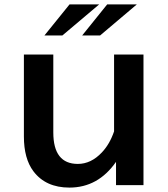

<svg xmlns="http://www.w3.org/2000/svg" viewBox="-20 -811 760 867"><path d="M293.9 -791H427.7L261.7 -650.9H180.7ZM463.9 -791H597.7L432.1 -650.9H351.1ZM87.9 -564.9H220.7V-212.9Q220.7 -70.8 331.5 -70.8Q391.1 -70.8 439.9 -122.6Q475.6 -160.2 495.1 -217.8V-564.9H627.9V24.9H503.9V-80.1Q422.9 36.1 293.5 36.1Q186.5 36.1 130.9 -37.6Q87.9 -94.7 87.9 -194.8Z"/></svg>

Font: FORM UDPGothic
Style: Bold
Weight: 700
Foundry: Pronama LLC
Version: Version 1.051